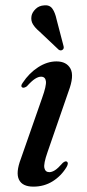

<svg xmlns="http://www.w3.org/2000/svg" viewBox="-20 -687 324 716"><path d="M164 -45Q173.5 -45 185 -52.2Q196.5 -59.5 214 -79.5Q223.5 -87.5 229 -84.5Q237 -79.5 228.5 -64.5Q208.5 -31 176.5 -11Q144.5 9 104.5 9Q63.5 9 50.8 -17Q38 -43 58 -95.5L137 -321.5Q153.5 -367.5 151.2 -384.2Q149 -401 133 -401Q123 -401 110.8 -393.2Q98.5 -385.5 80 -365Q69.5 -358 64 -360.5Q55 -365 64.5 -378Q88.5 -414.5 122.2 -436.2Q156 -458 190.5 -458Q228 -458 242.8 -431Q257.5 -404 235.5 -346L157 -119Q142 -76 145.5 -60.5Q149 -45 164 -45ZM191 -614.5 217 -515Q219.5 -506 213.5 -501.5Q207 -496.5 199 -501.5L126.5 -570Q111 -583 102.8 -596.5Q94.5 -610 97.5 -627.5Q100 -641 112.8 -653.5Q125.5 -666 145 -667Q165 -669 175.2 -654.8Q185.5 -640.5 191 -614.5Z"/></svg>

Font: Fraunces 72pt S000
Style: Italic
Weight: 400
Italic angle: -16°
Version: Version 1.000; ttfautohint (v1.8.3)